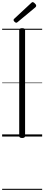

<svg xmlns="http://www.w3.org/2000/svg" viewBox="-20 -1279 415 1799"><path d="M188 14Q173 14 166.5 9Q160 4 160 -5V-996Q160 -1006 167 -1010.5Q174 -1015 187 -1015Q201 -1015 208 -1010.5Q215 -1006 215 -996V-5Q215 4 208.5 9Q202 14 188 14ZM133 -1066Q125 -1066 116 -1075Q107 -1084 107 -1091Q107 -1093 108 -1096.5Q109 -1100 113 -1103L271 -1250Q275 -1253 278 -1256Q281 -1259 286 -1259Q292 -1259 300 -1253Q308 -1247 313.5 -1239.5Q319 -1232 319 -1225Q319 -1221 317.5 -1218Q316 -1215 311 -1210L146 -1073Q142 -1070 139 -1068Q136 -1066 133 -1066ZM0 490H375V500H0ZM0 -20H375V0H0ZM0 -505H375V-500H0ZM0 -1010H375V-1000H0Z"/></svg>

Font: Playwrite PE Guides
Style: Regular
Weight: 400
Designer: Veronika Burian, José Scaglione
Foundry: TypeTogether
Version: Version 1.003